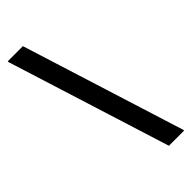

<svg xmlns="http://www.w3.org/2000/svg" viewBox="-243 -706 829 829"><g transform="rotate(-45 171.0 -292.0)"><path d="M241.7 83.3 7.5 -661.7V-666.7H100L334.2 78.3V83.3Z"/></g></svg>

Font: Familjen Grotesk GF Medium
Style: Regular
Weight: 500
Designer: Anders Wikstroem, Jonas Baeckman, Matilda Gysing, Kristian Moeller
Foundry: Familjen STHLM AB
Version: Version 2.000; Beta; Release 4; Build 6